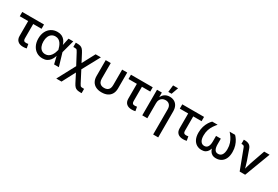

<svg xmlns="http://www.w3.org/2000/svg" viewBox="85 -2035 5091 3517"><g transform="rotate(30 2630.5 -276.5)"><path d="M340.8 5.9Q266.6 5.9 226.6 -31Q186.5 -67.9 186.5 -136.2V-450.2H9.3V-541H469.7V-450.2H293.5V-146Q293.5 -113.3 306.9 -98.6Q320.3 -84 352.1 -84Q361.3 -84 374.8 -85.7Q388.2 -87.4 398.4 -88.9L414.1 -2.9Q397.9 1.5 378.9 3.7Q359.9 5.9 340.8 5.9Z M751.5 11.7Q679.2 11.7 623.8 -23.9Q568.4 -59.6 537.6 -122.8Q506.8 -186 506.8 -268.6Q506.8 -351.6 537.8 -414.6Q568.8 -477.5 625 -512.9Q681.2 -548.3 754.4 -548.3Q807.6 -548.3 845 -530.5Q882.3 -512.7 906.2 -483.6Q930.2 -454.6 944.3 -419.9Q958.5 -385.3 965.3 -351.6H1001L1015.1 -272.9L1095.7 0H995.1L929.2 -272Q921.9 -302.2 909.9 -334.5Q897.9 -366.7 878.7 -394.8Q859.4 -422.9 830.8 -440.2Q802.2 -457.5 761.7 -457.5Q716.8 -457.5 683.6 -434.6Q650.4 -411.6 632.6 -369.4Q614.7 -327.1 614.7 -268.6Q614.7 -210.9 632.1 -168.5Q649.4 -126 681.6 -103Q713.9 -80.1 757.8 -80.1Q797.9 -80.1 827.1 -97.9Q856.4 -115.7 877 -144.5Q897.5 -173.3 910.2 -206.1Q922.9 -238.8 929.7 -269L988.3 -541H1087.9L1015.1 -269L1001 -192.4H967.8Q959 -159.2 944.1 -123.5Q929.2 -87.9 904.8 -57.1Q880.4 -26.4 843 -7.3Q805.7 11.7 751.5 11.7Z M1158.7 204.1 1393.6 -234.9H1439L1592.8 62Q1605.5 85.9 1614.3 96.9Q1623 107.9 1635.3 110.4Q1647.5 112.8 1669.4 112.8H1694.8V204.1H1669.4Q1626.5 204.1 1598.1 196.5Q1569.8 189 1548.6 167.5Q1527.3 146 1505.9 104.5L1415.5 -71.8L1270 204.1ZM1386.7 -127 1243.2 -397.5Q1228.5 -424.3 1220 -435.8Q1211.4 -447.3 1200.4 -450.2Q1189.5 -453.1 1166.5 -453.1H1140.1V-543.9H1166.5Q1209.5 -543.9 1237.5 -535.9Q1265.6 -527.8 1286.9 -505.4Q1308.1 -482.9 1330.6 -439.9L1418 -272.9L1561 -541H1672.4L1447.8 -127Z M2001.5 9.3Q1930.2 9.3 1879.2 -16.1Q1828.1 -41.5 1801.3 -89.8Q1774.4 -138.2 1774.4 -206.5V-541H1881.3V-212.4Q1881.3 -170.4 1895 -141.8Q1908.7 -113.3 1935.5 -98.9Q1962.4 -84.5 2002 -84.5Q2041 -84.5 2068.1 -98.9Q2095.2 -113.3 2108.6 -141.8Q2122.1 -170.4 2122.1 -212.4V-541H2229.5V-206.5Q2229.5 -138.2 2202.4 -89.8Q2175.3 -41.5 2124.5 -16.1Q2073.7 9.3 2001.5 9.3Z M2640.1 5.9Q2565.9 5.9 2525.9 -31Q2485.8 -67.9 2485.8 -136.2V-450.2H2308.6V-541H2769V-450.2H2592.8V-146Q2592.8 -113.3 2606.2 -98.6Q2619.6 -84 2651.4 -84Q2660.6 -84 2674.1 -85.7Q2687.5 -87.4 2697.8 -88.9L2713.4 -2.9Q2697.3 1.5 2678.2 3.7Q2659.2 5.9 2640.1 5.9Z M2966.8 -318.8V0H2859.9V-541H2961.9L2962.9 -408.2H2949.7Q2973.6 -481 3019 -514.6Q3064.5 -548.3 3128.9 -548.3Q3184.1 -548.3 3226.1 -524.9Q3268.1 -501.5 3291.5 -455.8Q3314.9 -410.2 3314.9 -342.8V204.1H3208V-329.1Q3208 -388.7 3177.5 -421.9Q3147 -455.1 3093.3 -455.1Q3057.1 -455.1 3028.3 -439.5Q2999.5 -423.8 2983.2 -393.6Q2966.8 -363.3 2966.8 -318.8ZM3058.1 -610.4 3074.7 -757.3H3180.2L3127.4 -610.4Z M3725.6 5.9Q3651.4 5.9 3611.3 -31Q3571.3 -67.9 3571.3 -136.2V-450.2H3394V-541H3854.5V-450.2H3678.2V-146Q3678.2 -113.3 3691.7 -98.6Q3705.1 -84 3736.8 -84Q3746.1 -84 3759.5 -85.7Q3772.9 -87.4 3783.2 -88.9L3798.8 -2.9Q3782.7 1.5 3763.7 3.7Q3744.6 5.9 3725.6 5.9Z M4115.2 7.8Q4056.2 7.8 4009.5 -20.3Q3962.9 -48.3 3936 -104Q3909.2 -159.7 3909.2 -242.2Q3909.2 -313.5 3927.5 -372.1Q3945.8 -430.7 3973.4 -473.6Q4001 -516.6 4026.9 -541H4141.6Q4110.4 -505.4 4081.3 -461.9Q4052.2 -418.5 4034.2 -364.7Q4016.1 -311 4016.1 -243.7Q4016.1 -165.5 4043.7 -123.8Q4071.3 -82 4121.6 -82Q4169.9 -82 4194.3 -120.1Q4218.8 -158.2 4218.8 -231.9V-349.6H4319.8V-231.9Q4319.8 -158.2 4342.3 -120.1Q4364.7 -82 4413.6 -82Q4465.8 -82 4493.7 -123.8Q4521.5 -165.5 4521.5 -243.7Q4521.5 -312.5 4502.7 -366.9Q4483.9 -421.4 4455.1 -464.4Q4426.3 -507.3 4395.5 -541H4510.3Q4536.1 -517.6 4563.5 -475.1Q4590.8 -432.6 4609.6 -373.8Q4628.4 -314.9 4628.4 -242.2Q4628.4 -159.2 4601.3 -103.5Q4574.2 -47.9 4527.3 -20Q4480.5 7.8 4420.9 7.8Q4369.1 7.8 4335.9 -12.5Q4302.7 -32.7 4284.7 -68.1Q4266.6 -103.5 4258.8 -149.4H4276.4Q4269 -102.1 4250 -66.9Q4231 -31.7 4198 -12Q4165 7.8 4115.2 7.8Z M4919.9 0 4761.2 -421.4Q4754.4 -440.9 4742.9 -448.2Q4731.4 -455.6 4710.9 -455.6H4694.3V-543.9H4712.9Q4772 -543.9 4808.1 -522.2Q4844.2 -500.5 4860.8 -452.1L4938 -235.4Q4955.1 -185.5 4968 -136.2Q4981 -86.9 4994.6 -38.1H4963.9Q4977.1 -86.9 4989.7 -136.2Q5002.4 -185.5 5019.5 -235.4L5126.5 -541H5240.7L5036.1 0Z"/></g></svg>

Font: Inter 17pt Medium
Style: Regular
Weight: 500
Version: Version 4.001;git-66647c0bb